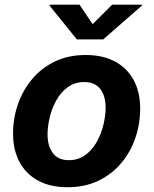

<svg xmlns="http://www.w3.org/2000/svg" viewBox="-20 -787 654 818"><path d="M267.8 10.7Q194 10.7 142.2 -17.6Q90.3 -45.8 63 -97.2Q35.6 -148.5 35.6 -217.2Q35.6 -283 56.5 -343.2Q77.5 -403.4 117.4 -450.7Q157.3 -498 214.6 -525.4Q272 -552.7 345.1 -552.7Q418.6 -552.7 470.6 -524.6Q522.5 -496.5 549.9 -445.1Q577.2 -393.8 577.2 -324.6Q577.2 -258.7 556.4 -198.5Q535.7 -138.2 495.7 -91.1Q455.7 -43.9 398.3 -16.6Q341 10.7 267.8 10.7ZM272.9 -104.6Q313.8 -104.6 343.5 -126.5Q373.3 -148.3 392.4 -182.7Q411.6 -217.1 420.8 -256Q430 -294.9 430 -328.7Q430 -361.5 420 -385.9Q410 -410.3 390.1 -423.9Q370.2 -437.5 339.7 -437.5Q298.9 -437.5 269.1 -415.9Q239.3 -394.3 220.2 -360.1Q201 -325.8 191.8 -287.1Q182.6 -248.3 182.6 -214Q182.6 -165.1 205.1 -134.9Q227.6 -104.6 272.9 -104.6ZM318.8 -767.1 374.6 -684 457.9 -767.1H585.6L584.9 -763.5L419.8 -619.1H307.5L190.8 -763.5L191.5 -767.1Z"/></svg>

Font: Inter
Style: Italic
Weight: 400
Italic angle: -9.3988°
Designer: Rasmus Andersson
Foundry: rsms
Version: Version 4.001;git-66647c0bb